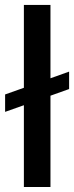

<svg xmlns="http://www.w3.org/2000/svg" viewBox="-24 -747 296 767"><path d="M252.1 -460.9V-391.3L177.6 -364.7V0H71.4V-326.7L-3.6 -300.1V-369.7L71.4 -396.3V-727.3H177.6V-434.3Z"/></svg>

Font: Inter Zeller Medium
Style: Regular
Weight: 500
Designer: Rasmus Andersson; Joe Bland
Foundry: zeller
Version: Version 3.015;git-dec3a8cb1